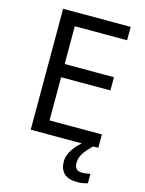

<svg xmlns="http://www.w3.org/2000/svg" viewBox="-136 -795 828 1095"><g transform="rotate(15 278.0 -247.0)"><path d="M496 0H97V-714H496V-635H187V-412H478V-334H187V-79H496ZM398 116Q398 161 443 161Q460 161 471.5 158.5Q483 156 491 155V211Q477 215 463 217.5Q449 220 429 220Q376 220 351 195Q326 170 326 126Q326 97 340.5 70Q355 43 376.5 21Q398 -1 418 -15L466 0Q432 32 415 58.5Q398 85 398 116Z"/></g></svg>

Font: Noto Sans Limbu
Style: Regular
Weight: 400
Designer: Monotype Design Team
Foundry: Monotype Imaging Inc.
Version: Version 2.004; ttfautohint (v1.8.4.7-5d5b)